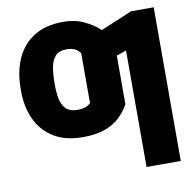

<svg xmlns="http://www.w3.org/2000/svg" viewBox="-83 -636 919 923"><g transform="rotate(-10 376.5 -174.5)"><path d="M725.6 -545.9V204.1H558.6V-364.3L510.7 -348.1V-110.4Q492.7 -77.6 464.4 -50.3Q436 -22.9 392.3 -6.6Q348.6 9.8 283.7 9.8Q198.2 9.8 141.4 -25.1Q84.5 -60.1 56.2 -120.8Q27.8 -181.6 27.8 -258.8V-269.5Q27.8 -353.5 56.2 -417.2Q84.5 -481 141.6 -516.8Q198.7 -552.7 284.7 -552.7Q341.3 -552.7 386 -531.5Q430.7 -510.3 461.4 -481.4L614.7 -545.9ZM280.8 -124Q324.2 -124 344.2 -146V-389.6Q333.5 -404.3 317.9 -412.1Q302.2 -419.9 277.8 -419.9Q240.7 -419.9 222.7 -399.7Q204.6 -379.4 198.7 -345.5Q192.9 -311.5 192.9 -269.5V-258.8Q192.9 -224.1 198.7 -193.4Q204.6 -162.6 223.4 -143.3Q242.2 -124 280.8 -124Z"/></g></svg>

Font: Inter Tight ExtraBold
Style: Regular
Weight: 800
Designer: Rasmus Andersson
Foundry: rsms
Version: Version 3.004; ttfautohint (v1.8.4.7-5d5b)